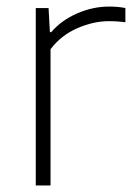

<svg xmlns="http://www.w3.org/2000/svg" viewBox="-20 -565 410 585"><path d="M89 -540.5H128L132 -467H136Q167.5 -503.5 215.2 -524.2Q263 -545 312.5 -545Q340 -545 362 -540.5V-497Q339.5 -500.5 311.5 -500.5Q264.5 -500.5 215 -478.8Q165.5 -457 134 -415V0H89Z"/></svg>

Font: Encode Sans Semi Expanded ExLight
Style: Regular
Weight: 275
Width: 6
Designer: Multiple Designers
Foundry: Impallari Type
Version: Version 2.000